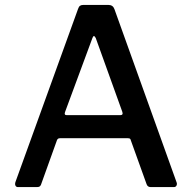

<svg xmlns="http://www.w3.org/2000/svg" viewBox="-20 -762 781 782"><path d="M53 0Q46 0 43 -6Q40 -12 43 -21L298 -726Q301 -735 306 -738.5Q311 -742 320 -742H421Q440 -742 446 -725L699 -20Q702 -13 699 -6.5Q696 0 688 0H594Q581 0 577 -12L513 -190Q512 -195 509.5 -197Q507 -199 501 -199H224Q215 -199 212 -191L147 -10Q145 -5 141.5 -2.5Q138 0 130 0H53ZM470 -293Q483 -293 478 -307L370 -607Q366 -615 362.5 -615Q359 -615 356 -606L245 -306Q240 -293 252 -293Z"/></svg>

Font: Libre Franklin Thin Medium
Style: Regular
Weight: 500
Version: Version 3.000